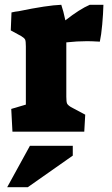

<svg xmlns="http://www.w3.org/2000/svg" viewBox="-20 -550 466 802"><path d="M27 -95 88 -113V-356Q88 -378 85 -384.5Q82 -391 69 -399L25 -423L28 -498Q45 -502 57 -503Q178 -528 236 -530Q245 -504 253 -465Q313 -512 355 -530H412Q411 -492 407 -447.5Q403 -403 397 -376Q361 -378 344 -378Q302 -378 257 -373V-146Q257 -125 260 -118Q263 -111 276 -103L336 -71L332 0H32ZM105 59H284V100L96 232H10Z"/></svg>

Font: Suez One
Style: Regular
Weight: 400
Designer: Michal Sahar
Foundry: Hagilda
Version: Version 1.001